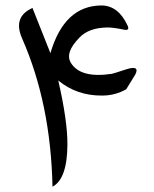

<svg xmlns="http://www.w3.org/2000/svg" viewBox="-20 -705 575 716"><path d="M175.8 -8.8C212.4 -27.8 231 -80.6 231.4 -166C231.9 -223.1 220.7 -302.7 197.3 -404.8C243.7 -366.7 297.9 -348.1 360.8 -348.6C393.1 -348.6 422.9 -356.4 450.7 -372.1L484.9 -427.7C496.6 -451.7 484.4 -457.5 448.7 -445.8C417.5 -435.5 400.4 -430.2 397 -429.7C319.3 -418 268.6 -431.6 244.6 -470.2C228.5 -496.1 239.7 -527.8 277.3 -565.9C300.3 -589.4 334 -601.6 378.4 -602.5C393.6 -603 415 -600.1 442.9 -594.2C457.5 -591.3 461.9 -596.7 455.6 -609.9C432.6 -659.7 399.9 -684.6 357.9 -684.6C266.1 -684.1 202.6 -625 168 -506.8L156.7 -535.2C128.9 -606 110.4 -652.8 101.1 -675.3C51.8 -653.3 38.6 -615.7 62.5 -561.5C133.8 -399.4 171.4 -215.3 175.8 -8.8Z"/></svg>

Font: Gandom
Style: Regular
Weight: 400
Foundry: DejaVu fonts team - Redesigned by Saber Rastikerdar - Based on Samim Font
Version: Version 0.8